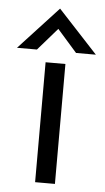

<svg xmlns="http://www.w3.org/2000/svg" viewBox="-90 -743 425 778"><g transform="rotate(5 122.5 -354.5)"><path d="M-37.6 -536.1H43.5L122.6 -627L202.6 -536.1H283.2L122.6 -709.5ZM83 0H163.6V-487.8H83Z"/></g></svg>

Font: HK Grotesk
Style: Regular
Weight: 400
Designer: Alfredo Marco Pradil and Stefan Peev
Foundry: Hanken Design Co.
Version: Version 1.045;PS 001.045;hotconv 1.0.88;makeotf.lib2.5.64775